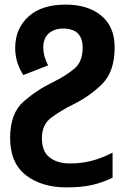

<svg xmlns="http://www.w3.org/2000/svg" viewBox="-20 -574 560 834"><path d="M265 -554Q160 -554 103 -501.5Q46 -449 46 -366Q46 -329 56.5 -299.5Q67 -270 81 -248L189 -290Q168 -330 168 -368Q168 -408 192 -429Q216 -450 254 -450Q339 -450 339 -367Q339 -306 303.5 -276Q268 -246 210 -217Q141 -184 82.5 -133Q24 -82 24 25Q24 134 92.5 187Q161 240 269 240Q334 240 380 229.5Q426 219 469 198V89Q420 114 376 125Q332 136 285 136Q229 136 195.5 110Q162 84 162 26Q162 -32 201.5 -62Q241 -92 299 -121Q372 -157 425 -210.5Q478 -264 478 -369Q478 -458 420 -506Q362 -554 265 -554Z"/></svg>

Font: Noto Sans UI
Style: Bold
Weight: 700
Designer: Monotype Design Team
Foundry: Monotype Imaging Inc.
Version: Version 1.901